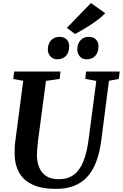

<svg xmlns="http://www.w3.org/2000/svg" viewBox="-20 -1202 788 1232"><path d="M679 -683.5 630.5 -306Q619.5 -220.5 595.8 -160Q572 -99.5 535.2 -62.2Q498.5 -25 449.8 -7.5Q401 10 340.5 10Q244.5 10 186.2 -18.5Q128 -47 101.5 -96.5Q75 -146 74 -209.5Q74 -228.5 74.2 -248.8Q74.5 -269 77.5 -290.5L129 -683.5L65.5 -695L70.5 -743H368L363 -695.5L275 -683L224.5 -302Q221 -273.5 219 -248.8Q217 -224 217 -205.5Q217.5 -161 232.2 -126.2Q247 -91.5 277.5 -71.8Q308 -52 356.5 -52Q414.5 -52 453 -80.2Q491.5 -108.5 514.5 -165.2Q537.5 -222 548.5 -306.5L598 -683L527.5 -695.5L532 -743H748L742 -695.5ZM346.5 -821.5Q320.5 -821.5 303.5 -840.2Q286.5 -859 287 -886.5Q288 -922 308.2 -943.8Q328.5 -965.5 361.5 -965.5Q393 -965.5 409 -947.5Q425 -929.5 424 -903.5Q423.5 -867 403.8 -844.2Q384 -821.5 346.5 -821.5ZM534.5 -821.5Q508.5 -821.5 492 -840.2Q475.5 -859 476 -886.5Q476.5 -922 496.8 -943.8Q517 -965.5 549.5 -965.5Q580.5 -965.5 596.8 -947.5Q613 -929.5 612 -903.5Q611.5 -867 591.8 -844.2Q572 -821.5 534.5 -821.5ZM462 -983.5 409 -1023 563.5 -1182.5 655.5 -1117Q626 -1087.5 591 -1062.8Q556 -1038 522.2 -1018.2Q488.5 -998.5 462 -983.5Z"/></svg>

Font: Merriweather 24pt
Style: Bold Italic
Weight: 700
Italic angle: -7.8°
Designer: Eben Sorkin
Foundry: Eben Sorkin
Version: Version 2.101